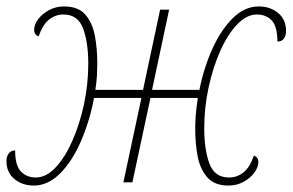

<svg xmlns="http://www.w3.org/2000/svg" viewBox="-40 -566 908 596"><path d="M65 10Q29 10 4.5 -10.5Q-20 -31 -20 -66Q-20 -80 -13 -89.5Q-6 -99 7 -99Q7 -52 25 -33.5Q43 -15 71 -15Q103 -15 132 -45.5Q161 -76 184 -127.5Q207 -179 220.5 -241.5Q234 -304 234 -368Q234 -434 218 -477.5Q202 -521 157 -521Q132 -521 112 -505Q92 -489 80 -453Q66 -458 66 -473Q66 -490 78.5 -506.5Q91 -523 112 -534.5Q133 -546 159 -546Q203 -546 225 -520.5Q247 -495 254.5 -455Q262 -415 262 -369Q262 -353 261 -333Q260 -313 256 -287H404L457 -536H485L432 -287H579Q593 -357 620 -416Q647 -475 683.5 -510.5Q720 -546 763 -546Q799 -546 823.5 -525.5Q848 -505 848 -470Q848 -456 841.5 -446.5Q835 -437 821 -437Q821 -484 803.5 -502.5Q786 -521 757 -521Q726 -521 696.5 -490.5Q667 -460 644 -408.5Q621 -357 607.5 -294.5Q594 -232 594 -168Q594 -102 610 -58.5Q626 -15 671 -15Q696 -15 716 -31Q736 -47 748 -83Q762 -78 762 -63Q762 -47 749.5 -30Q737 -13 716 -1.5Q695 10 669 10Q626 10 603.5 -15.5Q581 -41 573.5 -81Q566 -121 566 -167Q566 -186 567.5 -207Q569 -228 574 -262H427L371 0H343L399 -262H252Q238 -189 211 -127Q184 -65 146.5 -27.5Q109 10 65 10Z"/></svg>

Font: Noto Serif Thin
Style: Italic
Weight: 100
Italic angle: -12°
Designer: Monotype Design Team
Foundry: Monotype Imaging Inc.
Version: Version 2.014; ttfautohint (v1.8.4.7-5d5b)